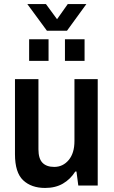

<svg xmlns="http://www.w3.org/2000/svg" viewBox="-20 -917 562 949"><path d="M115 -897H207L262 -822L315 -897H407L311 -765H212ZM124 -616V-723H220V-616ZM301 -616V-723H398V-616ZM203 12Q135 12 94.5 -26Q54 -64 54 -155V-526H170V-179Q170 -133 190 -112.5Q210 -92 248 -92Q291 -92 319.5 -126Q348 -160 348 -220V-526H463V0H367L358 -69H352Q328 -31 291 -9.5Q254 12 203 12Z"/></svg>

Font: Archivo SemiCondensed SemiBold
Style: Regular
Weight: 600
Width: 4
Designer: Hector Gatti
Foundry: Omnibus-Type
Version: Version 2.001; ttfautohint (v1.8.3)